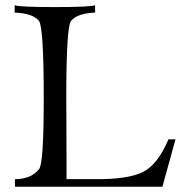

<svg xmlns="http://www.w3.org/2000/svg" viewBox="-20 -713 706 733"><path d="M650 -181 600 0H37V-29Q98 -29 129 -67Q147 -88 147 -337Q147 -607 129 -633Q106 -662 36 -665V-693Q56 -686 188 -686Q325 -686 343 -693V-665Q274 -662 251 -633Q233 -609 233 -337Q233 -326 233.5 -248.5Q234 -171 234 -98.5Q234 -26 234 -29H343Q468 -28 525 -56Q582 -84 623 -181Z"/></svg>

Font: GFS Artemisia
Style: Regular
Weight: 400
Designer: Takis Katsoulidis and George D. Matthiopoulos
Foundry: Takis Katsoulidis and George D. Matthiopoulos
Version: Version 1.0